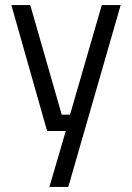

<svg xmlns="http://www.w3.org/2000/svg" viewBox="-20 -520 523 762"><path d="M25 -500H100L225 -65H258L384 -500H459L251 222H176L241 0H167Z"/></svg>

Font: Titillium Web
Style: Regular
Weight: 400
Version: Version 1.001;PS 57.000;hotconv 1.0.70;makeotf.lib2.5.55311